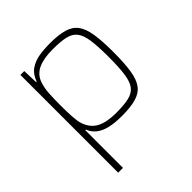

<svg xmlns="http://www.w3.org/2000/svg" viewBox="-195 -652 986 986"><g transform="rotate(-45 298.0 -159.0)"><path d="M100 200V-510H128L131 -427H135Q149 -467 177.5 -486.5Q206 -506 243 -512Q280 -518 320 -518Q384 -518 423.5 -506.5Q463 -495 484 -466.5Q505 -438 513 -386.5Q521 -335 521 -255Q521 -175 513 -123.5Q505 -72 484 -43.5Q463 -15 423.5 -3.5Q384 8 320 8Q271 8 235 0Q199 -8 175 -26Q151 -44 139 -74H135V200ZM310 -24Q367 -24 402 -32Q437 -40 455 -63.5Q473 -87 479.5 -133Q486 -179 486 -255Q486 -331 479.5 -377Q473 -423 455 -446.5Q437 -470 402 -478Q367 -486 310 -486Q244 -486 203.5 -467Q163 -448 149 -404Q139 -373 137 -336.5Q135 -300 135 -255Q135 -209 137 -173.5Q139 -138 146 -115Q163 -65 203 -44.5Q243 -24 310 -24Z"/></g></svg>

Font: Saira Thin
Style: Regular
Weight: 100
Designer: Hector Gatti with collaboration of the Omnibus-Type team
Foundry: Omnibus-Type
Version: Version 1.101